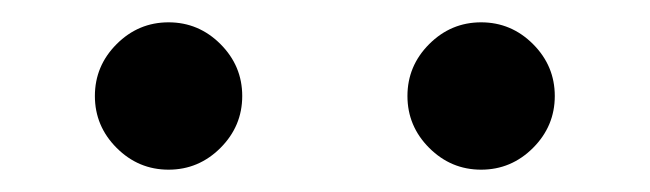

<svg xmlns="http://www.w3.org/2000/svg" viewBox="-20 -742 582 172"><path d="M345 -656Q345 -683 364.5 -702.5Q384 -722 411 -722Q438 -722 457.5 -702.5Q477 -683 477 -656Q477 -629 457.5 -609.5Q438 -590 411 -590Q384 -590 364.5 -609.5Q345 -629 345 -656ZM65 -656Q65 -683 84.5 -702.5Q104 -722 131 -722Q158 -722 177.5 -702.5Q197 -683 197 -656Q197 -629 177.5 -609.5Q158 -590 131 -590Q104 -590 84.5 -609.5Q65 -629 65 -656Z"/></svg>

Font: PostBus
Style: Regular
Weight: 400
Designer: Peter Wiegel
Version: Version 1.001